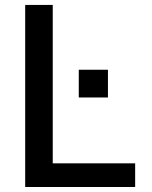

<svg xmlns="http://www.w3.org/2000/svg" viewBox="-20 -747 608 767"><path d="M80.6 0V-727.3H190.7V-94.5H519.9V0ZM294.7 -468.4H411.2V-357.6H294.7Z"/></svg>

Font: TID UI Medium
Style: Regular
Weight: 500
Designer: The TID Project Authors
Foundry: Bakken & Bæck
Version: Version 1.001;hotconv 1.0.109;makeotfexe 2.5.65596